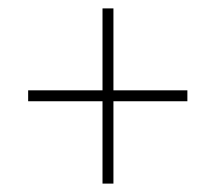

<svg xmlns="http://www.w3.org/2000/svg" viewBox="-20 -550 512 457"><path d="M47 -309H224V-113H250V-309H426V-335H250V-530H224V-335H47Z"/></svg>

Font: Noto Sans Oriya Cond Thin
Style: Regular
Weight: 100
Width: 3
Designer: Amélie Bonet and Sol Matas
Foundry: Google LLC
Version: Version 2.006